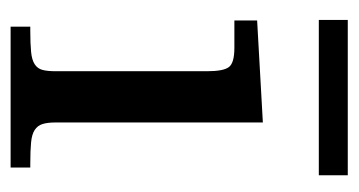

<svg xmlns="http://www.w3.org/2000/svg" viewBox="-177 -499 676 362"><g transform="rotate(90 161.0 -318.0)"><path d="M310.5 -635.7V-581.1H17.6V-635.7ZM210.9 -475.6V-85Q210.9 -69.3 213.9 -60.1Q216.8 -50.8 225.1 -45.4Q233.4 -40 248.5 -38.6Q263.7 -37.1 289.1 -37.1H295.9V0H30.3V-37.1H38.1Q62.5 -37.1 77.6 -38.6Q92.8 -40 101.1 -45.4Q109.4 -50.8 111.8 -60.1Q114.3 -69.3 114.3 -85V-370.1Q114.3 -401.4 106.4 -411.6Q98.6 -421.9 70.3 -421.9H18.6V-464.8Z"/></g></svg>

Font: Jomolhari
Style: Regular
Weight: 400
Designer: Christopher J. Fynn
Foundry: Christopher  J.  Fynn (Karma Drubgy¸ Tenzin).
Version: Version 1.000